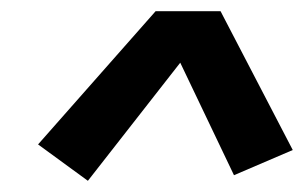

<svg xmlns="http://www.w3.org/2000/svg" viewBox="-20 -759 543 343"><path d="M137 -436 48 -501 258 -739H374L503 -491L398 -446L302 -647Z"/></svg>

Font: Iosevka
Style: Bold Italic
Weight: 700
Italic angle: -9°
Monospace: yes
Designer: Belleve Invis
Foundry: Belleve Invis
Version: Version 32.5.0; ttfautohint (v1.8.4)